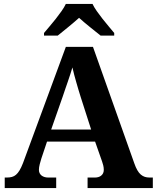

<svg xmlns="http://www.w3.org/2000/svg" viewBox="-20 -951 793 971"><path d="M217.8 -234.9 189 -148.9Q185.1 -136.7 180.9 -120.4Q176.8 -104 176.8 -91.8Q176.8 -82 180.7 -74.7Q184.6 -67.4 190.9 -62.7Q197.3 -58.1 205.3 -55.7Q213.4 -53.2 222.2 -53.2H264.2V0H3.9V-53.2H16.1Q29.3 -53.2 40.3 -56.2Q51.3 -59.1 60.8 -67.1Q70.3 -75.2 78.9 -89.4Q87.4 -103.5 96.2 -126L313 -713.9H450.2L659.2 -125Q666.5 -104 674.6 -90.1Q682.6 -76.2 692.1 -68.1Q701.7 -60.1 712.4 -56.6Q723.1 -53.2 734.9 -53.2H752.9V0H422.9V-53.2H461.9Q469.2 -53.2 477.1 -55.4Q484.9 -57.6 491 -62.3Q497.1 -66.9 501 -74.2Q504.9 -81.5 504.9 -91.8Q504.9 -104 502 -115.2Q499 -126.5 496.1 -134.8L460.9 -234.9ZM388.2 -460Q382.8 -477.1 377.2 -495.8Q371.6 -514.6 366 -534.2Q360.4 -553.7 355.2 -573Q350.1 -592.3 346.2 -609.9Q341.8 -594.7 335.9 -576.7Q330.1 -558.6 323.5 -539.6Q316.9 -520.5 310.3 -501.5Q303.7 -482.4 297.9 -464.8L238.8 -295.9H440.9ZM202.6 -784.2Q214.4 -798.3 230.2 -816.9Q246.1 -835.4 261.7 -855.2Q277.3 -875 291.3 -894.8Q305.2 -914.6 313 -931.2H447.8Q455.6 -914.6 469.5 -894.8Q483.4 -875 499 -855.2Q514.6 -835.4 530.3 -816.9Q545.9 -798.3 557.6 -784.2V-771H488.8Q478.5 -779.3 464.4 -790.5Q450.2 -801.8 435.1 -814Q419.9 -826.2 405.5 -838.4Q391.1 -850.6 379.9 -860.8Q368.7 -850.6 354.2 -838.4Q339.8 -826.2 325 -814Q310.1 -801.8 296.1 -790.5Q282.2 -779.3 272 -771H202.6Z"/></svg>

Font: Sahl Naskh
Style: Bold
Weight: 700
Designer: Pascal Zoghbi
Version: Version 1.001